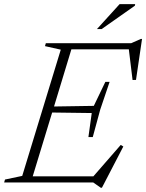

<svg xmlns="http://www.w3.org/2000/svg" viewBox="-43 -878 704 924"><path d="M442 25.5 405.5 0H-23L-19 -14L64 -31.5L249.5 -639L173.5 -656L177.5 -670H588L634.5 -690.5H640.5L611.5 -493.5L595 -493L577 -640.5H300.5L217 -365.5L408.5 -368.5L464 -484H484.5L439.5 -351L403.5 -218.5H382.5L398.5 -334L208 -336.5L114.5 -29.5H406.5L538 -180.5L550.5 -173L447.5 25.5ZM423.5 -738 532.5 -858H607.5L606 -850.5L446 -738Z"/></svg>

Font: Newsreader Text Light
Style: Italic
Weight: 300
Italic angle: -17°
Designer: Hugues Gentile
Foundry: Production Type
Version: Version 1.001